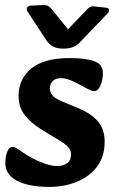

<svg xmlns="http://www.w3.org/2000/svg" viewBox="-20 -718 458 754"><path d="M174 16Q93 16 47 -8Q1 -32 1 -78Q1 -106 9 -123.5Q17 -141 28 -141Q36 -141 43.5 -137Q51 -133 66 -122Q84 -109 108.5 -96Q133 -83 158.5 -74.5Q184 -66 204 -66Q229 -66 244 -77.5Q259 -89 259 -111Q259 -127 249.5 -138.5Q240 -150 216 -165L145 -208Q103 -234 78 -265Q53 -296 53 -341Q53 -408 103 -449Q153 -490 253 -490Q317 -490 350.5 -477.5Q384 -465 384 -433Q384 -404 374.5 -382Q365 -360 349 -360Q344 -360 337 -363Q330 -366 324 -369Q314 -374 296 -384Q278 -394 258 -402.5Q238 -411 219 -411Q198 -411 187 -399.5Q176 -388 176 -372Q176 -356 185.5 -344Q195 -332 223 -320L290 -292Q340 -271 365.5 -240Q391 -209 391 -161Q391 -103 361 -63.5Q331 -24 281.5 -4Q232 16 174 16ZM404 -667Q411 -675 408 -681Q405 -687 395 -688L348 -693Q340 -694 334.5 -691Q329 -688 324 -683L247 -603L183 -682Q179 -687 171.5 -693Q164 -699 149 -698L101 -696Q90 -695 86.5 -688.5Q83 -682 87 -674L162 -560Q175 -541 190.5 -534Q206 -527 229 -527Q252 -527 267 -533.5Q282 -540 291 -549Z"/></svg>

Font: Alkatra SemiBold
Style: Regular
Weight: 600
Designer: Suman Bhandary
Version: Version 1.100;gftools[0.9.22]